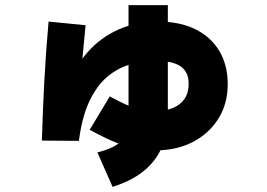

<svg xmlns="http://www.w3.org/2000/svg" viewBox="-20 -648 1040 747"><path d="M287 -100 143 -101Q146 -208 152 -325Q158 -442 169 -564L313 -550Q301 -421 290.5 -314.5Q280 -208 278 -127L217 -131Q216 -228 243 -307.5Q270 -387 320.5 -444.5Q371 -502 440.5 -533Q510 -564 595 -564Q681 -564 741.5 -533.5Q802 -503 834 -448.5Q866 -394 866 -321Q866 -244 829.5 -186Q793 -128 730 -95.5Q667 -63 586 -63Q530 -63 482.5 -76.5Q435 -90 396.5 -108.5Q358 -127 329 -143L407 -273Q438 -256 466 -243Q494 -230 523 -223Q552 -216 584 -216Q624 -216 653 -228Q682 -240 698 -263.5Q714 -287 714 -322Q714 -352 701 -371.5Q688 -391 660.5 -401Q633 -411 589 -411Q535 -411 486 -397Q437 -383 396.5 -348.5Q356 -314 327.5 -253.5Q299 -193 287 -100ZM418 79 359 -55Q428 -72 454 -102Q480 -132 480 -189V-628H633V-198Q633 -92 579 -23Q525 46 418 79Z"/></svg>

Font: Murecho Thin Black
Style: Regular
Weight: 900
Version: Version 1.010